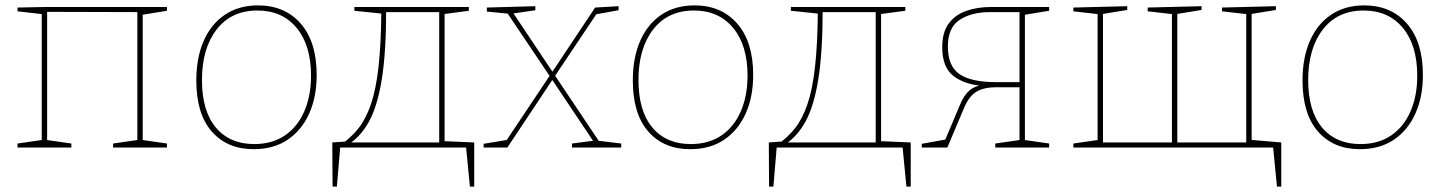

<svg xmlns="http://www.w3.org/2000/svg" viewBox="-20 -548 5367 713"><path d="M45 0V-15L142 -29L135 -21V-502L141 -495L45 -506V-520L147 -522H600V-508L502 -492L510 -499V-21L503 -29L600 -15V0H400V-15L497 -29L490 -21V-512L499 -503L147 -504L155 -512V-21L148 -29L245 -15V0Z M938 -528Q1038 -528 1097 -460Q1156 -392 1156 -270Q1156 -188 1128 -126Q1100 -64 1048 -29Q996 6 922 6Q824 6 766.5 -59.5Q709 -125 709 -249Q709 -334 736.5 -396.5Q764 -459 815.5 -493.5Q867 -528 938 -528ZM936 -509Q839 -509 784.5 -438.5Q730 -368 730 -251Q730 -136 781.5 -74.5Q833 -13 924 -13Q991 -13 1038 -45Q1085 -77 1110 -134.5Q1135 -192 1135 -267Q1135 -380 1081.5 -444.5Q1028 -509 936 -509Z M1215 145 1214 -19 1270 -23 1246 -11Q1284 -37 1311.5 -72Q1339 -107 1357.5 -161Q1376 -215 1385.5 -298.5Q1395 -382 1396 -504L1402 -497L1296 -508V-522H1721V-508L1623 -495L1631 -502V-15L1624 -24L1741 -19V145H1725L1710 -9L1716 0H1235L1244 -9L1231 145ZM1273 -11 1277 -19H1620L1611 -13V-510L1617 -503H1406L1414 -511Q1414 -355 1398 -255Q1382 -155 1351 -98Q1320 -41 1273 -11Z M1776 0V-14L1867 -29L1857 -21L2024 -271L2029 -278L2190 -520L2277 -525V-510L2189 -494L2199 -502L2039 -263L2035 -257L1864 0ZM2104 0V-15L2188 -26L2185 -21L2027 -257L1861 -504L1871 -497L1788 -505V-520L1968 -525V-510L1879 -497L1883 -504L2038 -272L2206 -21L2196 -26L2287 -15V0Z M2559 -528Q2659 -528 2718 -460Q2777 -392 2777 -270Q2777 -188 2749 -126Q2721 -64 2669 -29Q2617 6 2543 6Q2445 6 2387.5 -59.5Q2330 -125 2330 -249Q2330 -334 2357.5 -396.5Q2385 -459 2436.5 -493.5Q2488 -528 2559 -528ZM2557 -509Q2460 -509 2405.5 -438.5Q2351 -368 2351 -251Q2351 -136 2402.5 -74.5Q2454 -13 2545 -13Q2612 -13 2659 -45Q2706 -77 2731 -134.5Q2756 -192 2756 -267Q2756 -380 2702.5 -444.5Q2649 -509 2557 -509Z M2836 145 2835 -19 2891 -23 2867 -11Q2905 -37 2932.5 -72Q2960 -107 2978.5 -161Q2997 -215 3006.5 -298.5Q3016 -382 3017 -504L3023 -497L2917 -508V-522H3342V-508L3244 -495L3252 -502V-15L3245 -24L3362 -19V145H3346L3331 -9L3337 0H2856L2865 -9L2852 145ZM2894 -11 2898 -19H3241L3232 -13V-510L3238 -503H3027L3035 -511Q3035 -355 3019 -255Q3003 -155 2972 -98Q2941 -41 2894 -11Z M3403 0V-14L3498 -31L3488 -24L3545 -159Q3560 -195 3580 -212Q3600 -229 3630 -233V-229Q3562 -234 3520.5 -266Q3479 -298 3479 -373Q3479 -428 3503 -460.5Q3527 -493 3568 -507.5Q3609 -522 3659 -522H3876V-508L3778 -492L3786 -499V-21L3779 -29L3876 -15V0H3676V-15L3773 -29L3766 -21V-230L3772 -224H3678Q3635 -224 3607 -208Q3579 -192 3560 -147L3498 0ZM3766 -237V-512L3775 -503H3656Q3588 -503 3544 -474.5Q3500 -446 3500 -375Q3500 -302 3543.5 -272.5Q3587 -243 3679 -243H3772Z M4722 145 4707 -9 4718 0H3966V-15L4063 -29L4056 -21V-502L4062 -495L3966 -506V-520L4166 -525V-511L4068 -495L4076 -502V-13L4068 -19H4337L4332 -13V-502L4338 -495L4242 -506V-520L4442 -525V-511L4344 -495L4352 -502V-13L4345 -19H4617L4608 -13V-502L4614 -495L4518 -506V-520L4718 -525V-511L4620 -495L4628 -502V-21L4621 -29L4738 -19V145Z M5046 -528Q5146 -528 5205 -460Q5264 -392 5264 -270Q5264 -188 5236 -126Q5208 -64 5156 -29Q5104 6 5030 6Q4932 6 4874.5 -59.5Q4817 -125 4817 -249Q4817 -334 4844.5 -396.5Q4872 -459 4923.5 -493.5Q4975 -528 5046 -528ZM5044 -509Q4947 -509 4892.5 -438.5Q4838 -368 4838 -251Q4838 -136 4889.5 -74.5Q4941 -13 5032 -13Q5099 -13 5146 -45Q5193 -77 5218 -134.5Q5243 -192 5243 -267Q5243 -380 5189.5 -444.5Q5136 -509 5044 -509Z"/></svg>

Font: Bitter Thin
Style: Regular
Weight: 100
Designer: Sol Matas, and Bitter project Authors
Foundry: Sol Matas
Version: Version 2.002